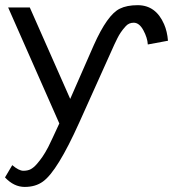

<svg xmlns="http://www.w3.org/2000/svg" viewBox="-20 -487 676 749"><path d="M27.8 157.2Q53.7 179.2 71 179.2Q88.4 179.2 100.1 172.9Q111.8 166.5 123.5 153.1Q135.3 139.6 145.5 124.8Q155.8 109.9 168 86.9Q181.6 59.6 211.4 -5.4L11.7 -458H96.2L253.9 -101.1L345.7 -310.5Q398.9 -429.7 447.3 -453.1Q474.6 -466.8 517.1 -466.8Q587.9 -466.8 620.1 -392.6Q632.3 -364.7 635.3 -328.1L556.6 -313.5Q555.2 -339.4 539.3 -368.9Q523.4 -398.4 501.5 -398.4Q482.9 -398.4 470.7 -385Q458.5 -371.6 451.2 -360.6Q443.8 -349.6 438 -337.9Q425.3 -312.5 416.5 -292L289.1 -8.8Q203.6 181.2 147.5 221.2Q118.7 242.2 76.4 242.2Q34.2 242.2 -0.5 205.1Z"/></svg>

Font: Molengo
Style: Regular
Weight: 400
Designer: moyogo
Foundry: moyogo
Version: Version 0.11; ttfautohint (v0.8) -G 32 -r 16 -x